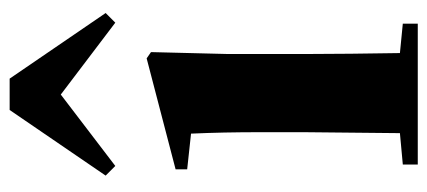

<svg xmlns="http://www.w3.org/2000/svg" viewBox="-264 -622 886 398"><g transform="rotate(-90 179.0 -423.0)"><path d="M331 -627 351 -647 215 -846H150L14 -647L34 -627L182 -740ZM101 0H329V-31L268 -37C267 -95 266 -182 266 -238V-392L270 -553L257 -562L27 -502V-478L101 -470C103 -423 104 -384 104 -318V-238L102 -37L37 -31V0Z"/></g></svg>

Font: Noto Serif CJK SC Black
Style: Regular
Weight: 900
Designer: Ryoko NISHIZUKA 西塚涼子 (kana & ideographs); Frank Grießhammer (Latin, Greek & Cyrillic); Wenlong ZHANG 张文龙 (bopomofo); San
Foundry: Adobe
Version: Version 2.001;hotconv 1.1.0;makeotfexe 2.6.0